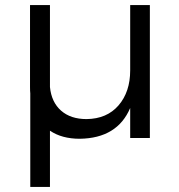

<svg xmlns="http://www.w3.org/2000/svg" viewBox="-20 -547 709 761"><path d="M99 -202V-527H178V-202Q184 -142 222 -108.5Q260 -75 323 -75Q404 -76 450 -129.5Q496 -183 496 -268V-527H574V0H496V-119Q445 1 296 3Q225 3 178 -29V194H100V-177Q99 -185 99 -202Z"/></svg>

Font: Trueno
Style: Lt
Weight: 300
Designer: Julieta Ulanovsky
Foundry: Julieta Ulanovsky
Version: Version 3.001b